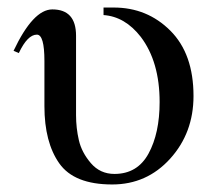

<svg xmlns="http://www.w3.org/2000/svg" viewBox="-20 -480 564 510"><path d="M255 -460H282Q371 -460 432.5 -398.5Q494 -337 494 -225Q494 -127 432 -58.5Q370 10 278 10Q177 10 137.5 -46Q98 -102 98 -198V-318Q98 -388 78 -388Q53 -388 30 -339L16 -345Q68 -455 119 -455Q182 -455 182 -385V-174Q182 -140 189.5 -107.5Q197 -75 221.5 -46.5Q246 -18 284 -18Q345 -18 374.5 -72Q404 -126 404 -209Q404 -316 354 -382Q312 -436 255 -440Z"/></svg>

Font: STIX
Style: Regular
Weight: 400
Designer: MicroPress Inc., with final additions and corrections provided by Coen Hoffman, Elsevier (retired)
Version: Version 1.1.1